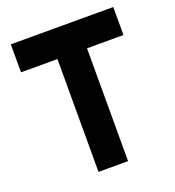

<svg xmlns="http://www.w3.org/2000/svg" viewBox="-143 -913 936 1025"><g transform="rotate(-20 325.0 -400.0)"><path d="M241 0V-641H34V-800H616V-641H409V0Z"/></g></svg>

Font: Martian Mono SemiCondensed
Style: Bold
Weight: 700
Width: 4
Designer: Roman Shamin
Foundry: Evil Martians
Version: Version 1.000